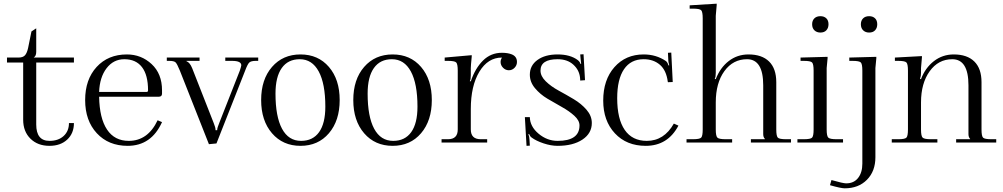

<svg xmlns="http://www.w3.org/2000/svg" viewBox="-20 -775 5454 1044"><path d="M177 -435V-98Q177 -9 249 -9Q297 -9 326 -35.5Q355 -62 355 -106H382Q382 -50 345.5 -16Q309 18 249 18Q185 18 145.5 -21Q106 -60 106 -124V-435H18V-462H80Q105 -462 116 -474.5Q127 -487 133 -515L151 -604L177 -621V-494Q177 -470 164 -463V-462H382V-435Z M519 -275H777Q785 -275 785 -284Q785 -367 752 -410Q719 -453 656 -453Q597 -453 559.5 -404Q522 -355 519 -275ZM861 -266Q861 -249 843 -249H519Q521 -132 562 -70.5Q603 -9 680 -9Q784 -9 837 -121L861 -111Q803 18 674 18Q570 18 506.5 -50.5Q443 -119 443 -231Q443 -343 505.5 -411Q568 -479 670 -479Q748 -479 804.5 -426.5Q861 -374 861 -284Z M887 -462H1065V-444H994V-442Q1012 -436 1025 -404L1142 -106Q1152 -82 1152 -69V-67H1161V-69Q1161 -80 1174 -111L1284 -391Q1292 -415 1292 -420Q1292 -444 1242 -444H1205V-462H1384V-444H1371Q1345 -444 1335.5 -435Q1326 -426 1313 -391L1157 5L1116 9L958 -391Q943 -428 934.5 -436Q926 -444 900 -444H887Z M1749 -195Q1749 -320 1713 -386.5Q1677 -453 1610 -453Q1546 -453 1512 -405Q1478 -357 1478 -266Q1478 -141 1513.5 -75Q1549 -9 1617 -9Q1681 -9 1715 -56.5Q1749 -104 1749 -195ZM1459 -50.5Q1400 -119 1400 -231Q1400 -343 1459 -411Q1518 -479 1614 -479Q1710 -479 1768.5 -411Q1827 -343 1827 -231Q1827 -119 1768.5 -50.5Q1710 18 1614 18Q1518 18 1459 -50.5Z M2250 -195Q2250 -320 2214 -386.5Q2178 -453 2111 -453Q2047 -453 2013 -405Q1979 -357 1979 -266Q1979 -141 2014.5 -75Q2050 -9 2118 -9Q2182 -9 2216 -56.5Q2250 -104 2250 -195ZM1960 -50.5Q1901 -119 1901 -231Q1901 -343 1960 -411Q2019 -479 2115 -479Q2211 -479 2269.5 -411Q2328 -343 2328 -231Q2328 -119 2269.5 -50.5Q2211 18 2115 18Q2019 18 1960 -50.5Z M2540 -333Q2564 -404 2606.5 -446Q2649 -488 2709 -488Q2740 -488 2761 -480Q2791 -469 2791 -438Q2791 -420 2778 -406.5Q2765 -393 2747 -393Q2729 -393 2715.5 -406.5Q2702 -420 2702 -438Q2702 -450 2709 -461V-462Q2633 -462 2586.5 -385Q2540 -308 2540 -182V-71Q2540 -18 2594 -18H2629V0H2381V-18H2416Q2469 -18 2469 -71V-391Q2469 -427 2460.5 -435.5Q2452 -444 2416 -444H2398V-462L2545 -475V-467Q2540 -417 2540 -405V-367Q2540 -342 2535 -335V-333Z M3198 -106Q3198 -50 3147 -16Q3096 18 3012 18Q2976 18 2935.5 4.5Q2895 -9 2871 -27Q2862 -33 2857 -47L2853 -45Q2859 -31 2859 -17L2861 17L2843 18L2834 -138H2861Q2862 -87 2908.5 -48Q2955 -9 3012 -9Q3131 -9 3131 -93Q3131 -120 3103 -145.5Q3075 -171 3035.5 -193Q2996 -215 2956.5 -238.5Q2917 -262 2889 -295.5Q2861 -329 2861 -369Q2861 -419 2902.5 -449Q2944 -479 3012 -479Q3081 -479 3122 -448Q3133 -439 3137 -427H3140Q3137 -451 3137 -456L3135 -479L3153 -480L3161 -339L3135 -337L3134 -352Q3130 -394 3097.5 -423.5Q3065 -453 3012 -453Q2919 -453 2919 -391Q2919 -361 2947.5 -333Q2976 -305 3017.5 -282.5Q3059 -260 3100 -235.5Q3141 -211 3169.5 -178Q3198 -145 3198 -106Z M3669 -92Q3611 18 3491 18Q3387 18 3323.5 -50Q3260 -118 3260 -228Q3260 -341 3321 -410Q3382 -479 3480 -479Q3548 -479 3601 -443Q3610 -436 3615 -419L3619 -420Q3614 -438 3614 -445L3612 -488L3630 -489L3638 -329L3612 -328L3611 -331Q3603 -393 3568 -423Q3533 -453 3480 -453Q3410 -453 3373 -398.5Q3336 -344 3336 -241Q3336 -128 3377 -68.5Q3418 -9 3497 -9Q3591 -9 3644 -103Z M3713 0V-18H3748Q3784 -18 3792.5 -26.5Q3801 -35 3801 -71V-675Q3801 -711 3792.5 -719.5Q3784 -728 3748 -728H3730V-746L3877 -755V-747Q3872 -697 3872 -689V-379Q3872 -356 3867 -348V-345H3872Q3896 -407 3942.5 -443Q3989 -479 4050 -479Q4123 -479 4162 -440.5Q4201 -402 4201 -328V-71Q4201 -35 4209.5 -26.5Q4218 -18 4254 -18H4281V0H4063V-18H4139V-20Q4130 -29 4130 -46V-311Q4130 -453 4042 -453Q3966 -453 3919 -388.5Q3872 -324 3872 -218V-71Q3872 -35 3881 -26.5Q3890 -18 3926 -18H3961V0Z M4441 -687Q4461 -687 4473 -675.5Q4485 -664 4485 -643Q4485 -623 4473.5 -610.5Q4462 -598 4441 -598Q4421 -598 4408.5 -610Q4396 -622 4396 -643Q4396 -663 4408 -675Q4420 -687 4441 -687ZM4333 -462 4480 -466V-458Q4475 -408 4475 -405V-71Q4475 -35 4484 -26.5Q4493 -18 4529 -18H4564V0H4316V-18H4351Q4387 -18 4395.5 -26.5Q4404 -35 4404 -71V-391Q4404 -427 4395.5 -435.5Q4387 -444 4351 -444H4333Z M4706 -687Q4726 -687 4738 -675.5Q4750 -664 4750 -643Q4750 -623 4738.5 -610.5Q4727 -598 4706 -598Q4686 -598 4673.5 -610Q4661 -622 4661 -643Q4661 -663 4673 -675Q4685 -687 4706 -687ZM4573 249Q4553 249 4493 232L4501 204Q4564 222 4581 222Q4623 222 4646 192.5Q4669 163 4669 115V-391Q4669 -427 4660.5 -435.5Q4652 -444 4616 -444H4598V-462L4745 -466V-458Q4740 -408 4740 -405V80Q4740 156 4694 202.5Q4648 249 4573 249Z M4829 0V-18H4864Q4900 -18 4908.5 -26.5Q4917 -35 4917 -71V-391Q4917 -427 4908.5 -435.5Q4900 -444 4864 -444H4846V-462L4993 -470V-463Q4988 -413 4988 -405V-379Q4988 -361 4983 -348V-345H4988Q5011 -406 5058 -442.5Q5105 -479 5166 -479Q5239 -479 5278 -440.5Q5317 -402 5317 -328V-71Q5317 -35 5325.5 -26.5Q5334 -18 5370 -18H5397V0H5179V-18H5255V-20Q5246 -29 5246 -46V-311Q5246 -453 5158 -453Q5082 -453 5035 -387.5Q4988 -322 4988 -218V-71Q4988 -35 4997 -26.5Q5006 -18 5042 -18H5077V0Z"/></svg>

Font: Foglihten068fMac
Style: Regular
Weight: 500
Designer: gluk (gluksza@wp.pl)
Foundry: gluk (gluksza@wp.pl)
Version: Version 0.68